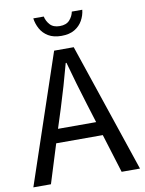

<svg xmlns="http://www.w3.org/2000/svg" viewBox="-91 -897 725 961"><g transform="rotate(-10 271.0 -416.5)"><path d="M-0.5 0 220.7 -655.8H320.3L541.5 0H448.2L387.2 -197.3H150.4L88.9 0ZM171.9 -267.1H365.7L335.4 -364.7Q318.4 -418.9 302.5 -473.6Q286.6 -528.3 271 -585H267.1Q252 -528.3 236.1 -473.6Q220.2 -418.9 203.1 -364.7ZM270.5 -722.2Q230.5 -722.2 204.1 -738Q177.7 -753.9 163.8 -779.3Q149.9 -804.7 146 -833H199.2Q204.1 -809.6 220.9 -790.8Q237.8 -772 270.5 -772Q303.7 -772 320.6 -790.8Q337.4 -809.6 341.8 -833H395Q392.1 -804.7 377.9 -779.3Q363.8 -753.9 337.4 -738Q311 -722.2 270.5 -722.2Z"/></g></svg>

Font: Varta Light Medium
Style: Regular
Weight: 500
Version: Version 1.004